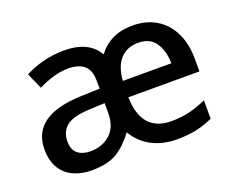

<svg xmlns="http://www.w3.org/2000/svg" viewBox="-95 -709 1071 878"><g transform="rotate(-20 441.0 -269.5)"><path d="M616 -549Q682 -549 731 -519.5Q780 -490 806.5 -435.5Q833 -381 833 -307V-247H487Q491 -77 636 -77Q685 -77 725.5 -87Q766 -97 807 -116V-26Q767 -8 726.5 1Q686 10 631 10Q563 10 510 -17.5Q457 -45 425 -99Q387 -47 341.5 -18.5Q296 10 216 10Q168 10 129 -7.5Q90 -25 67.5 -61.5Q45 -98 45 -154Q45 -318 286 -326L377 -329V-365Q377 -420 349.5 -442.5Q322 -465 275 -465Q236 -465 198 -453.5Q160 -442 126 -425L92 -502Q129 -523 180 -536Q231 -549 283 -549Q403 -549 448 -470Q476 -508 518 -528.5Q560 -549 616 -549ZM614 -466Q559 -466 526.5 -430.5Q494 -395 489 -326H725Q724 -388 697 -427Q670 -466 614 -466ZM307 -256Q222 -253 189 -226.5Q156 -200 156 -153Q156 -111 179.5 -92.5Q203 -74 241 -74Q298 -74 337 -108.5Q376 -143 376 -212V-259Z"/></g></svg>

Font: Noto Sans Sora Sompeng Medium
Style: Regular
Weight: 500
Designer: Monotype Design Team. David Williams.
Foundry: Monotype Imaging Inc.
Version: Version 2.101; ttfautohint (v1.8.4.7-5d5b)